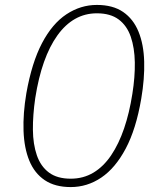

<svg xmlns="http://www.w3.org/2000/svg" viewBox="-20 -749 638 779"><path d="M267 10Q203 10 161.5 -18Q120 -46 99 -97Q78 -148 75.5 -218Q73 -288 87 -371Q109 -495 150.5 -574Q192 -653 249.5 -691Q307 -729 373 -729Q438 -729 479.5 -700.5Q521 -672 542 -620.5Q563 -569 565 -499.5Q567 -430 553 -348Q532 -225 490 -146Q448 -67 391 -28.5Q334 10 267 10ZM267 -24Q318 -24 359 -48.5Q400 -73 431 -119Q462 -165 483.5 -228Q505 -291 517 -368Q528 -437 527 -496Q526 -555 510.5 -600Q495 -645 461.5 -670Q428 -695 373 -695Q325 -695 285 -672.5Q245 -650 213 -605.5Q181 -561 158.5 -497.5Q136 -434 123 -351Q113 -282 113.5 -223Q114 -164 129.5 -119Q145 -74 178.5 -49Q212 -24 267 -24Z"/></svg>

Font: Mona Sans ExtraLight
Style: Italic
Weight: 200
Italic angle: -11.6951°
Designer: Deni Anggara
Foundry: GitHub
Version: Version 2.000